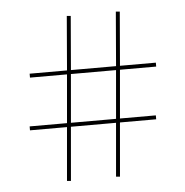

<svg xmlns="http://www.w3.org/2000/svg" viewBox="-43 -594 565 585"><g transform="rotate(-5 240.0 -301.0)"><path d="M150.9 -49.5 165.2 -214H303.2L288.9 -50.5L300.9 -49.5L315.2 -214H426V-226H316.3L329.2 -374H440V-386H330.3L344.1 -550.5L332.1 -551.5L318.3 -386H180.3L194.1 -550.5L182.1 -551.5L168.3 -386H54V-374H167.2L154.3 -226H40V-214H153.2L138.9 -50.5ZM317.2 -374 304.3 -226H166.3L179.2 -374Z"/></g></svg>

Font: SortefaxS02
Style: Medium
Weight: 500
Designer: gluk
Foundry: gluk
Version: Version 0.261